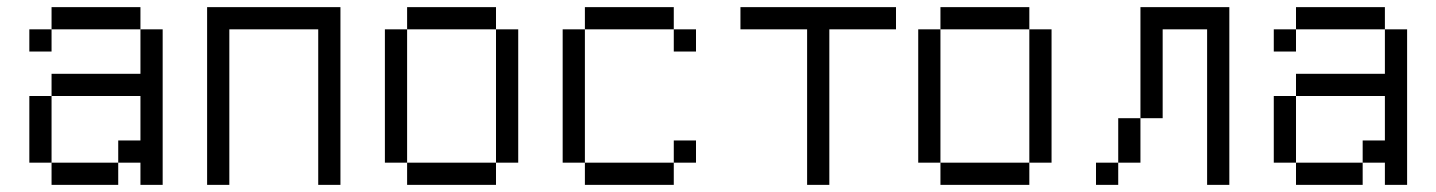

<svg xmlns="http://www.w3.org/2000/svg" viewBox="-20 -520 4040 540"><path d="M125 -62.5V0H312.5V-62.5ZM125 -62.5V-250H62.5V-62.5ZM375 -62.5V0H437.5V-437.5H375Q375 -437.5 375 -312.5H125V-250H375Q375 -250 375 -125H312.5V-62.5ZM125 -437.5H62.5V-375H125ZM125 -437.5H375V-500H125Z M562.5 -500Q562.5 -500 562.5 0H625V-437.5H875V0H937.5Q937.5 0 937.5 -500Z M1125 -62.5V0H1375V-62.5ZM1125 -62.5Q1125 -62.5 1125 -437.5H1062.5Q1062.5 -437.5 1062.5 -62.5ZM1375 -62.5H1437.5Q1437.5 -62.5 1437.5 -437.5H1375Q1375 -437.5 1375 -62.5ZM1125 -437.5H1375V-500H1125Z M1937.5 -62.5V-125H1875V-62.5H1625V0H1875V-62.5ZM1937.5 -375V-437.5H1875V-375ZM1625 -62.5Q1625 -62.5 1625 -437.5H1562.5Q1562.5 -437.5 1562.5 -62.5ZM1625 -437.5H1875V-500H1625Z M2500 -437.5V-500H2062.5V-437.5H2250V0H2312.5V-437.5Z M2625 -62.5V0H2875V-62.5ZM2625 -62.5Q2625 -62.5 2625 -437.5H2562.5Q2562.5 -437.5 2562.5 -62.5ZM2875 -62.5H2937.5Q2937.5 -62.5 2937.5 -437.5H2875Q2875 -437.5 2875 -62.5ZM2625 -437.5H2875V-500H2625Z M3125 -62.5H3062.5V0H3125ZM3125 -62.5H3187.5Q3187.5 -62.5 3187.5 -187.5H3125Q3125 -187.5 3125 -62.5ZM3375 -437.5V0H3437.5Q3437.5 0 3437.5 -500H3187.5V-187.5H3250Q3250 -187.5 3250 -437.5Z M3625 -62.5V0H3812.5V-62.5ZM3625 -62.5V-250H3562.5V-62.5ZM3875 -62.5V0H3937.5V-437.5H3875Q3875 -437.5 3875 -312.5H3625V-250H3875Q3875 -250 3875 -125H3812.5V-62.5ZM3625 -437.5H3562.5V-375H3625ZM3625 -437.5H3875V-500H3625Z"/></svg>

Font: BFUnifontExMono
Style: Regular
Weight: 500
Version: Version 15.0.06